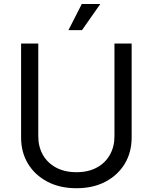

<svg xmlns="http://www.w3.org/2000/svg" viewBox="-20 -950 781 982"><path d="M565.4 -727.5H653.3V-246.1Q653.3 -171.4 618.4 -113Q583.5 -54.7 520 -21Q456.5 12.7 371.1 12.7Q285.6 12.7 221.9 -21Q158.2 -54.7 123 -113Q87.9 -171.4 87.9 -246.1V-727.5H175.8V-252.9Q175.8 -199.7 199.2 -158.2Q222.7 -116.7 266.6 -93Q310.5 -69.3 371.1 -69.3Q431.6 -69.3 475.1 -93Q518.6 -116.7 542 -158.2Q565.4 -199.7 565.4 -252.9ZM330.1 -795.9 398.4 -929.7H493.2L399.4 -795.9Z"/></svg>

Font: Inter V
Style: 
Weight: 400
Designer: Rasmus Andersson
Foundry: rsms
Version: Version 4.000;git-a3f224843